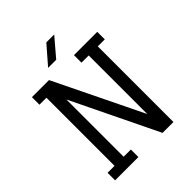

<svg xmlns="http://www.w3.org/2000/svg" viewBox="-253 -1078 1224 1224"><g transform="rotate(-45 359.5 -466.0)"><path d="M654 -750H444V-682H509V-154L219 -750H65V-682H128V-68H65V0H275V-68H210V-584L493 0H591V-682H654ZM377 -932H448L343 -809H270Z"/></g></svg>

Font: Kelly Slab
Style: Regular
Weight: 400
Designer: Denis Masharov
Foundry: Denis Masharov
Version: Version 1.001